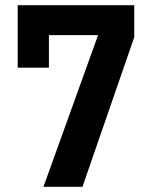

<svg xmlns="http://www.w3.org/2000/svg" viewBox="-20 -718 580 738"><path d="M297 0H147L357 -583H168V-458H48V-698H496V-575Z"/></svg>

Font: IBM Plex Sans Condensed
Style: Bold
Weight: 700
Width: 3
Designer: Mike Abbink, Paul van der Laan, Pieter van Rosmalen
Foundry: Bold Monday
Version: Version 3.201